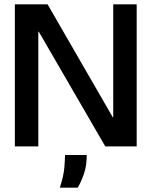

<svg xmlns="http://www.w3.org/2000/svg" viewBox="-20 -680 704 892"><path d="M49 0V-660H201L504 -135H506V-660H615V0H469L160 -533H158V0ZM258 192Q276 136 279 98Q282 60 282 40H383Q383 91 369.5 129Q356 167 341 192Z"/></svg>

Font: Bricolage Grotesque 96pt Medium
Style: Regular
Weight: 500
Designer: Mathieu Triay
Foundry: Atelier Triay
Version: Version 1.001; ttfautohint (v1.8.4.7-5d5b);gftools[0.9.33.de